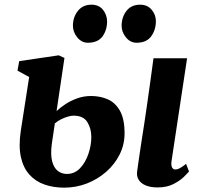

<svg xmlns="http://www.w3.org/2000/svg" viewBox="-20 -810 888 840"><path d="M669.5 10Q638 10 617 1Q596 -8 586.5 -23.8Q577 -39.5 580 -60.5Q582 -76.5 585.2 -97.8Q588.5 -119 592.2 -145.5Q596 -172 601 -203.8Q606 -235.5 611.8 -273.2Q617.5 -311 623.8 -354.8Q630 -398.5 637 -448.5Q644 -498.5 651.5 -555H798.5L730.5 -105.5Q728 -87.5 732.5 -78Q737 -68.5 747.5 -68.5Q756 -68.5 766.5 -74Q777 -79.5 794 -93L807 -60Q801.5 -53 784.2 -36Q767 -19 738.2 -4.5Q709.5 10 669.5 10ZM261 11Q213 11 173.8 -3Q134.5 -17 108 -46.8Q81.5 -76.5 71.2 -123.8Q61 -171 71 -238L107.5 -473L56.5 -501L64 -542.5L237 -568L262 -556.5L227.5 -324Q242.5 -338.5 265.5 -353.8Q288.5 -369 317.2 -379.5Q346 -390 378.5 -390Q417.5 -390 450.8 -375.8Q484 -361.5 504.5 -325.8Q525 -290 525 -226.5Q525 -177 503.2 -133.8Q481.5 -90.5 444.2 -58Q407 -25.5 359.8 -7.2Q312.5 11 261 11ZM272.5 -49Q306.5 -49 330.2 -74Q354 -99 366.8 -136.8Q379.5 -174.5 379.5 -211Q379.5 -248 362 -276Q344.5 -304 302 -304Q291.5 -304 276.8 -299.8Q262 -295.5 247 -288Q232 -280.5 220 -270Q216.5 -247.5 213.2 -224.5Q210 -201.5 206.5 -179.5Q200.5 -133 208.2 -104Q216 -75 233.2 -62Q250.5 -49 272.5 -49ZM364.5 -623Q337 -623 317.8 -646.8Q298.5 -670.5 299 -699.5Q300 -737 321.5 -763.2Q343 -789.5 380 -789.5Q413 -789.5 430.8 -766.8Q448.5 -744 448.5 -716.5Q448.5 -678 428.2 -650.5Q408 -623 364.5 -623ZM577.5 -623Q550 -623 530.8 -646.8Q511.5 -670.5 512 -699.5Q513 -737 534 -763.2Q555 -789.5 593 -789.5Q625.5 -789.5 644 -766.8Q662.5 -744 662 -716.5Q661.5 -678 641 -650.5Q620.5 -623 577.5 -623Z"/></svg>

Font: Merriweather ExtraBold
Style: Italic
Weight: 800
Italic angle: -7.8°
Version: Version 2.101